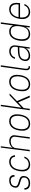

<svg xmlns="http://www.w3.org/2000/svg" viewBox="2047 -2830 793 4928"><g transform="rotate(-90 2444.0 -366.5)"><path d="M202 10Q152 10 114.8 -6Q77.5 -22 57.8 -55Q38 -88 39.5 -138H78Q79.5 -105 94 -80.2Q108.5 -55.5 136.8 -41.8Q165 -28 207.5 -28Q265.5 -28 304.5 -53.8Q343.5 -79.5 351 -133Q356 -169 342 -190.8Q328 -212.5 296.5 -222.5L187 -256.5Q137 -272.5 110.8 -301.5Q84.5 -330.5 91.5 -382Q97.5 -425.5 119.8 -458Q142 -490.5 181 -508.8Q220 -527 275.5 -527Q343 -527 381.2 -493.5Q419.5 -460 413 -390H374.5Q376 -434.5 350.5 -461.8Q325 -489 270.5 -489Q214 -489 175.5 -463Q137 -437 129.5 -382Q124.5 -347 144.2 -327.2Q164 -307.5 202.5 -295.5L311.5 -261.5Q336.5 -253.5 353 -240.5Q369.5 -227.5 378.5 -211Q387.5 -194.5 389.8 -175Q392 -155.5 389 -135Q383 -91.5 360.5 -59Q338 -26.5 298.5 -8.2Q259 10 202 10Z M685 10Q622.5 10 579.5 -18.8Q536.5 -47.5 518.8 -106.8Q501 -166 513.5 -257Q525 -338 556 -398.8Q587 -459.5 638.2 -493.2Q689.5 -527 760.5 -527Q804 -527 839.8 -510.8Q875.5 -494.5 898 -461.5Q920.5 -428.5 923 -378H883.5Q883 -412 866.8 -437Q850.5 -462 822 -475.5Q793.5 -489 755.5 -489Q680 -489 624.2 -432.2Q568.5 -375.5 552 -257Q537.5 -154 570.8 -90.5Q604 -27 690.5 -27Q728.5 -27 761 -40.5Q793.5 -54 816.8 -79Q840 -104 850 -138H889.5Q873 -88 841.2 -55Q809.5 -22 769 -6Q728.5 10 685 10Z M1023.5 0 1120 -743H1153.5L1114 -440Q1137.5 -477 1183 -502Q1228.5 -527 1287 -527Q1334.5 -527 1370 -508.8Q1405.5 -490.5 1423.2 -458Q1441 -425.5 1435 -383L1385.5 0H1349L1397 -368Q1404.5 -425 1373.2 -457Q1342 -489 1281 -489Q1238.5 -489 1200.8 -475Q1163 -461 1137.5 -432.5Q1112 -404 1106.5 -360L1059.5 0Z M1729.5 10Q1667.5 10 1624.5 -19Q1581.5 -48 1563.2 -107.2Q1545 -166.5 1557 -257Q1567.5 -338 1597.8 -398.8Q1628 -459.5 1678.5 -493.2Q1729 -527 1799.5 -527Q1861 -527 1903 -497.8Q1945 -468.5 1963 -408.8Q1981 -349 1969 -257Q1958.5 -177 1928.5 -117Q1898.5 -57 1849 -23.5Q1799.5 10 1729.5 10ZM1734.5 -27Q1784.5 -27 1825.2 -52Q1866 -77 1893.8 -128Q1921.5 -179 1931.5 -257Q1940.5 -326.5 1929.2 -378.8Q1918 -431 1884.8 -460Q1851.5 -489 1794.5 -489Q1743.5 -489 1702.2 -464Q1661 -439 1633.2 -387.5Q1605.5 -336 1595 -257Q1586 -188 1597.5 -136.2Q1609 -84.5 1643 -55.8Q1677 -27 1734.5 -27Z M2077.5 0 2182.5 -743H2218L2144 -214L2459 -517H2510L2313 -329L2453.5 0H2407.5L2281 -296L2135.5 -158L2114 0Z M2742.5 10Q2680.5 10 2637.5 -19Q2594.5 -48 2576.2 -107.2Q2558 -166.5 2570 -257Q2580.5 -338 2610.8 -398.8Q2641 -459.5 2691.5 -493.2Q2742 -527 2812.5 -527Q2874 -527 2916 -497.8Q2958 -468.5 2976 -408.8Q2994 -349 2982 -257Q2971.5 -177 2941.5 -117Q2911.5 -57 2862 -23.5Q2812.5 10 2742.5 10ZM2747.5 -27Q2797.5 -27 2838.2 -52Q2879 -77 2906.8 -128Q2934.5 -179 2944.5 -257Q2953.5 -326.5 2942.2 -378.8Q2931 -431 2897.8 -460Q2864.5 -489 2807.5 -489Q2756.5 -489 2715.2 -464Q2674 -439 2646.2 -387.5Q2618.5 -336 2608 -257Q2599 -188 2610.5 -136.2Q2622 -84.5 2656 -55.8Q2690 -27 2747.5 -27Z M3178.5 4Q3155 4 3139.5 -5.5Q3124 -15 3115.8 -32Q3107.5 -49 3105.8 -71.8Q3104 -94.5 3107.5 -121L3195.5 -743H3232L3143.5 -121Q3137 -71 3151 -50Q3165 -29 3184.5 -29H3213.5L3210 0Q3200.5 2 3191.8 3Q3183 4 3178.5 4Z M3476 10Q3429 10 3397 -7.2Q3365 -24.5 3351 -56.2Q3337 -88 3342.5 -132Q3354.5 -219 3412 -258.8Q3469.5 -298.5 3588.5 -303L3698.5 -307L3706 -357Q3714.5 -419.5 3681 -454.2Q3647.5 -489 3586.5 -489Q3535 -489 3493 -460.8Q3451 -432.5 3436 -379H3397Q3404.5 -415.5 3429.8 -449.5Q3455 -483.5 3496.5 -505.2Q3538 -527 3593.5 -527Q3644 -527 3680 -506.5Q3716 -486 3732.5 -448.2Q3749 -410.5 3741.5 -358L3691.5 0H3658.5L3670.5 -100Q3630 -35.5 3579 -12.8Q3528 10 3476 10ZM3486.5 -27Q3516 -27 3548 -38.8Q3580 -50.5 3608.2 -70.8Q3636.5 -91 3655.8 -116Q3675 -141 3678.5 -167L3692.5 -268L3601 -266Q3525 -264.5 3479 -250.5Q3433 -236.5 3410.2 -208.2Q3387.5 -180 3380.5 -135Q3374 -84 3403 -55.5Q3432 -27 3486.5 -27Z M4028.5 10Q3938 10 3891.8 -56.2Q3845.5 -122.5 3863 -260Q3879 -380 3937.8 -453.5Q3996.5 -527 4098.5 -527Q4141.5 -527 4170.5 -514.5Q4199.5 -502 4217.2 -484Q4235 -466 4243.8 -449Q4252.5 -432 4254.5 -423L4296.5 -743H4333.5L4236.5 0H4203.5L4214.5 -106Q4211 -97 4199.5 -78.2Q4188 -59.5 4166.5 -39Q4145 -18.5 4111.2 -4.2Q4077.5 10 4028.5 10ZM4034 -27Q4128 -27 4173 -84.2Q4218 -141.5 4234.5 -266.5Q4242.5 -334.5 4233 -384.5Q4223.5 -434.5 4191 -461.8Q4158.5 -489 4097 -489Q4023 -489 3970.8 -434.5Q3918.5 -380 3904 -266.5Q3890 -159 3921 -93Q3952 -27 4034 -27Z M4598.5 10Q4535.5 10 4492 -20.8Q4448.5 -51.5 4429.8 -110.5Q4411 -169.5 4423 -254Q4435 -339.5 4468 -400.8Q4501 -462 4551.8 -494.5Q4602.5 -527 4668.5 -527Q4730.5 -527 4770.2 -497.5Q4810 -468 4825.5 -412.2Q4841 -356.5 4829.5 -277L4826 -249H4461.5Q4453.5 -190.5 4464.5 -140.2Q4475.5 -90 4509.5 -59Q4543.5 -28 4604 -28Q4661 -28 4705.5 -57.5Q4750 -87 4765.5 -138H4804.5Q4788 -88 4755.8 -55Q4723.5 -22 4682.5 -6Q4641.5 10 4598.5 10ZM4467.5 -287H4792.5Q4801 -344.5 4790.2 -390.2Q4779.5 -436 4748 -462.5Q4716.5 -489 4662.5 -489Q4603.5 -489 4562.5 -458.8Q4521.5 -428.5 4497.8 -382Q4474 -335.5 4467.5 -287Z"/></g></svg>

Font: Public Sans Thin Thin
Style: Italic
Weight: 250
Italic angle: -8°
Version: Version 2.001